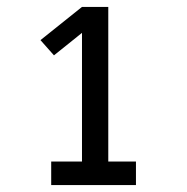

<svg xmlns="http://www.w3.org/2000/svg" viewBox="-20 -858 540 555"><path d="M128 -323V-391H217V-763L136 -698L97 -742L217 -838H293V-391H373V-323Z"/></svg>

Font: Iosevka Curly Slab
Style: Regular
Weight: 400
Monospace: yes
Designer: Belleve Invis
Foundry: Belleve Invis
Version: Version 22.1.2; ttfautohint (v1.8.4)